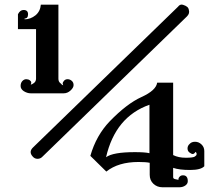

<svg xmlns="http://www.w3.org/2000/svg" viewBox="-20 -696 930 829"><path d="M770.1 60.9Q790.8 60.9 790.8 86.2Q790.8 97.7 779.9 105.2Q769 112.6 754 112.6H681.6Q658.6 112.6 642.5 97.7Q626.4 82.8 626.4 58.6V6.9Q610.3 3.4 578.2 3.4Q490.8 3.4 439.1 44.8L370.1 -23Q395.4 -111.5 454 -172.4Q527.6 -248.3 590.8 -277Q654 -305.7 658.6 -339.1H727.6V-26.4Q750.6 -14.9 782.2 -14.9Q813.8 -14.9 821.3 -20.1Q828.7 -25.3 828.7 -28.7V-34.5L825.3 -40.2Q824.1 -40.2 820.7 -35.6Q817.2 -31 812.1 -31Q806.9 -31 798.3 -37.4Q789.7 -43.7 789.7 -55.2Q789.7 -66.7 798.9 -74.7Q806.9 -83.9 822.4 -83.9Q837.9 -83.9 850 -72.4Q862.1 -60.9 862.1 -43.7V21.8Q847.1 37.9 800.6 37.9Q754 37.9 727.6 28.7V69Q727.6 75.9 736.8 77.6Q746 79.3 750.6 80.5Q750.6 79.3 750.6 75.9Q750.6 72.4 755.7 66.7Q760.9 60.9 770.1 60.9ZM121.8 -19.5Q102.3 -40.2 123 -59.8L748.3 -666.7Q757.5 -679.3 770.1 -675.3Q782.8 -671.3 788.5 -666.1Q794.3 -660.9 795.4 -652.9Q800 -637.9 787.4 -625.3L162.1 -18.4Q154 -10.3 142 -10.3Q129.9 -10.3 121.8 -19.5ZM437.9 -17.2Q467.8 -39.1 562.1 -39.1Q606.9 -39.1 625.3 -34.5V-243.7Q478.2 -192 437.9 -17.2ZM82.8 -302.3Q69 -311.5 69 -324.7Q69 -337.9 76.4 -346Q83.9 -354 93.1 -354Q102.3 -354 108.6 -349.4Q114.9 -344.8 114.9 -339.7Q114.9 -334.5 112.6 -331Q118.4 -331 127 -337.9Q135.6 -344.8 135.6 -356.3V-570.1H57.5V-634.5Q66.7 -652.9 81.6 -652.9Q101.1 -652.9 101.1 -634.5Q101.1 -616.1 86.2 -616.1V-612.6Q111.5 -612.6 133.3 -629.9Q154 -647.1 156.3 -675.9H232.2V-356.3Q232.2 -343.7 240.2 -337.4Q248.3 -331 246 -331L252.9 -327.6Q250.6 -333.3 250.6 -336.8Q250.6 -340.2 256.3 -347.1Q262.1 -354 271.8 -354Q281.6 -354 289.7 -347.1Q297.7 -340.2 297.7 -328.7Q297.7 -317.2 284.5 -305.2Q271.3 -293.1 255.2 -293.1H112.6Q97.7 -293.1 82.8 -302.3Z"/></svg>

Font: Dhurjati
Style: Regular
Weight: 400
Designer: Purushoth Kumar Guthula
Foundry: Andhrapradesh Society for Knowledge Networks
Version: Version 1.0.5; ttfautohint (v1.2.25-373a) -l 7 -r 28 -G 50 -